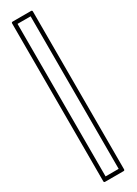

<svg xmlns="http://www.w3.org/2000/svg" viewBox="-182 -654 481 676"><g transform="rotate(-30 58.0 -315.5)"><path d="M94.7 -640.6Q99.6 -640.6 99.6 -635.7V5.9Q99.6 10.7 94.7 10.7H20Q15.1 10.7 15.1 5.9V-635.7Q15.1 -640.6 20 -640.6ZM30.8 -625V-4.9H84V-625Z"/></g></svg>

Font: Fibel Sued Kontur LRS
Style: Regular
Weight: 400
Designer: Peter Wiegel
Foundry: Peter Wiegel
Version: Version 000.000